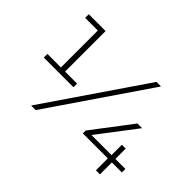

<svg xmlns="http://www.w3.org/2000/svg" viewBox="-126 -988 1276 1276"><g transform="rotate(45 512.5 -350.0)"><path d="M365 -319V-285H86V-319H213V-666H94V-700H252V-319ZM730 -700H773L295 0H252ZM993 -112H899V0H861V-112H626V-139L836 -415H880L674 -145H863V-242H899V-145H993Z"/></g></svg>

Font: Idrija Light
Style: Regular
Weight: 300
Designer: Julieta Ulanovsky
Foundry: Julieta Ulanovsky
Version: Version 7.200